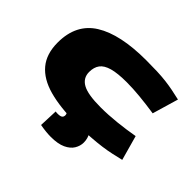

<svg xmlns="http://www.w3.org/2000/svg" viewBox="-201 -979 1467 1467"><g transform="rotate(45 532.5 -245.0)"><path d="M36 -327Q36 -527 183 -618.5Q330 -710 610 -710Q678 -710 729 -708Q780 -706 822.5 -701Q865 -696 906 -688Q947 -680 994 -669L932 -458Q845 -471 767.5 -478.5Q690 -486 625 -486Q526 -486 469.5 -470Q413 -454 389 -421.5Q365 -389 365 -338Q365 -273 422.5 -241Q480 -209 619 -209Q700 -209 789.5 -218.5Q879 -228 963 -243L1019 -42Q977 -32 934.5 -22.5Q892 -13 840.5 -6Q789 1 724 5.5Q659 10 572 10Q400 10 280 -23Q160 -56 98 -130.5Q36 -205 36 -327ZM398 56Q401 57 409 57.5Q417 58 420 58Q448 58 459.5 50Q471 42 471 24Q471 6 452 -10H695Q718 27 718 72Q718 109 697.5 143Q677 177 631 198.5Q585 220 508 220Q458 220 392 208Z"/></g></svg>

Font: Georama ExtraExtended Black
Style: Regular
Weight: 900
Width: 8
Designer: Jean-Baptiste Levee
Foundry: Production Type
Version: Version 1.000